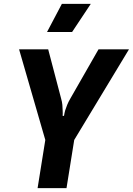

<svg xmlns="http://www.w3.org/2000/svg" viewBox="-20 -976 689 996"><path d="M230 -720 297 -465Q302 -448 303.5 -432Q305 -416 305 -403Q306 -388 305 -375H312Q314 -388 318 -403Q322 -416 328.5 -432Q335 -448 345 -465L491 -720H649L365 -250L325 0H175L215 -250L79 -720ZM451 -956H301L224 -810H354Z"/></svg>

Font: JetBrains Mono ExtraBold
Style: Italic
Weight: 800
Designer: Philipp Nurullin, Konstantin Bulenkov
Foundry: JetBrains
Version: Version 1.000; ttfautohint (v1.8.3)